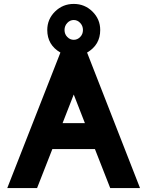

<svg xmlns="http://www.w3.org/2000/svg" viewBox="-20 -959 743 979"><path d="M464 -199H247L169 0H17L288 -691Q221 -730 221 -806Q221 -861 260.5 -900Q300 -939 356 -939Q412 -939 451.5 -900Q491 -861 491 -806Q491 -730 424 -691L694 0H542ZM389 -842Q375 -857 356 -857Q337 -857 323 -842Q309 -827 309 -806Q309 -785 323 -770.5Q337 -756 356 -756Q375 -756 389 -770.5Q403 -785 403 -806Q403 -827 389 -842ZM299 -331H413L356 -477Z"/></svg>

Font: LilGrotesk Bold
Style: Regular
Weight: 700
Designer: BSozoo
Foundry: BSozoo
Version: Version 1.001;PS 001.001;hotconv 1.0.70;makeotf.lib2.5.58329